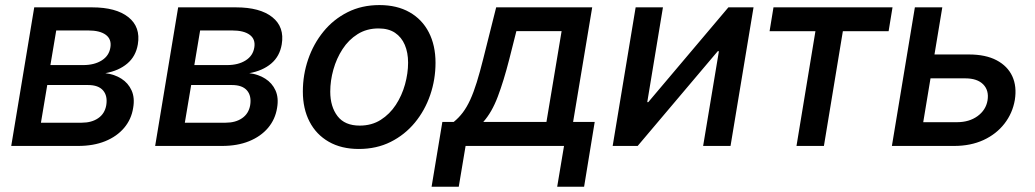

<svg xmlns="http://www.w3.org/2000/svg" viewBox="-20 -564 3998 742"><path d="M23.4 0 112.3 -535.6H335.4Q428.7 -535.6 476.3 -497.6Q523.9 -459.5 512.7 -392.6Q504.9 -346.2 471.9 -318.4Q439 -290.5 387.2 -281.2Q422.4 -276.9 449 -260Q475.6 -243.2 488.5 -214.6Q501.5 -186 494.6 -147Q487.8 -103 459.7 -69.8Q431.6 -36.6 386.5 -18.3Q341.3 0 281.7 0ZM138.2 -89.8H295.9Q334 -89.8 359.4 -107.2Q384.8 -124.5 390.6 -157.2Q396.5 -193.4 378.4 -214.4Q360.4 -235.4 320.3 -235.4H162.6ZM174.8 -312.5H301.3Q344.7 -312.5 373.3 -330.6Q401.9 -348.6 406.7 -381.3Q411.6 -412.6 388.9 -429.4Q366.2 -446.3 320.8 -446.3H197.3Z M579.6 0 668.5 -535.6H891.6Q984.9 -535.6 1032.5 -497.6Q1080.1 -459.5 1068.8 -392.6Q1061 -346.2 1028.1 -318.4Q995.1 -290.5 943.4 -281.2Q978.5 -276.9 1005.1 -260Q1031.7 -243.2 1044.7 -214.6Q1057.6 -186 1050.8 -147Q1043.9 -103 1015.9 -69.8Q987.8 -36.6 942.6 -18.3Q897.5 0 837.9 0ZM694.3 -89.8H852.1Q890.1 -89.8 915.5 -107.2Q940.9 -124.5 946.8 -157.2Q952.6 -193.4 934.6 -214.4Q916.5 -235.4 876.5 -235.4H718.8ZM731 -312.5H857.4Q900.9 -312.5 929.4 -330.6Q958 -348.6 962.9 -381.3Q967.8 -412.6 945.1 -429.4Q922.4 -446.3 877 -446.3H753.4Z M1366.7 11.7Q1299.3 11.7 1250.7 -16.1Q1202.1 -43.9 1176.3 -93.8Q1150.4 -143.6 1150.4 -210.4Q1150.4 -274.9 1170.9 -334.7Q1191.4 -394.5 1230 -441.9Q1268.6 -489.3 1323.2 -516.8Q1377.9 -544.4 1446.3 -544.4Q1514.2 -544.4 1562.7 -516.8Q1611.3 -489.3 1637.2 -439Q1663.1 -388.7 1663.1 -321.3Q1663.1 -256.8 1642.6 -197Q1622.1 -137.2 1583.3 -90.1Q1544.4 -43 1489.7 -15.6Q1435.1 11.7 1366.7 11.7ZM1370.1 -78.6Q1416.5 -78.6 1451.4 -100.8Q1486.3 -123 1509.8 -158.9Q1533.2 -194.8 1545.2 -237.8Q1557.1 -280.8 1557.1 -321.8Q1557.1 -360.8 1544.4 -390.6Q1531.7 -420.4 1506.6 -437.3Q1481.4 -454.1 1442.9 -454.1Q1397 -454.1 1362.1 -432.1Q1327.1 -410.2 1303.7 -374Q1280.3 -337.9 1268.3 -294.9Q1256.3 -252 1256.3 -210Q1256.3 -151.9 1284.4 -115.2Q1312.5 -78.6 1370.1 -78.6Z M1647.9 157.7 1689.5 -92.8H1733.4Q1752.9 -108.4 1768.6 -129.2Q1784.2 -149.9 1797.4 -178.7Q1810.5 -207.5 1822.5 -246.1Q1834.5 -284.7 1847.2 -335.4L1897.5 -535.6H2268.6L2194.8 -92.8H2278.3L2237.3 157.7H2133.3L2159.7 0H1779.3L1752.9 157.7ZM1847.7 -92.8H2091.8L2150.4 -443.8H1975.6L1948.2 -335.4Q1926.8 -251.5 1903.8 -190.7Q1880.9 -129.9 1847.7 -92.8Z M2803.2 0H2697.3L2758.3 -366.2H2753.9L2444.3 0H2347.7L2436.5 -535.6H2542L2481.4 -169.4H2485.4L2794.9 -535.6H2892.1Z M3058.1 0 3131.3 -443.4H2954.1L2969.2 -535.6H3429.2L3414.1 -443.4H3237.3L3164.1 0Z M3565.9 -353.5H3724.1Q3789.1 -353.5 3831.5 -331.1Q3874 -308.6 3892.1 -269.3Q3910.2 -230 3901.9 -177.7Q3893.1 -126.5 3861.8 -86.2Q3830.6 -45.9 3781 -22.9Q3731.4 0 3667 0H3426.8L3515.6 -535.6H3621.6L3547.9 -91.8H3678.7Q3725.6 -91.8 3757.8 -115.2Q3790 -138.7 3796.4 -175.8Q3802.7 -214.4 3779.8 -237.8Q3756.8 -261.2 3710.4 -261.2H3550.3Z"/></svg>

Font: Inter 20pt Medium
Style: Italic
Weight: 500
Italic angle: -9.3988°
Version: Version 4.001;git-66647c0bb